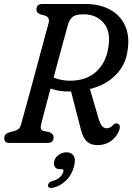

<svg xmlns="http://www.w3.org/2000/svg" viewBox="-20 -720 666 967"><path d="M579 -60.5Q565 -27 536.5 -8Q508 11 471 11Q439 11 418.5 -6.8Q398 -24.5 387.5 -67L338 -259Q334.5 -259 331.5 -259Q304 -258.5 279.8 -262.5Q255.5 -266.5 234.5 -274Q218.5 -213.5 205.5 -164.8Q192.5 -116 187.5 -95.5Q183 -76.5 187 -69.5Q191 -62.5 200.5 -60L228.5 -54.5Q250 -46 250 -28.5Q250 0 218 0H28Q12.5 0 6.8 -7Q1 -14 1.5 -25Q1 -46 28.5 -54L50 -59.5Q64 -63 73 -70.5Q82 -78 86.5 -94.5Q92 -115 103 -155Q114 -195 128 -246.2Q142 -297.5 156.8 -352.2Q171.5 -407 185.2 -457.8Q199 -508.5 209.5 -547.5Q220 -586.5 225 -605Q232 -634.5 204.5 -642L183 -648Q163 -655.5 163.5 -672.5Q163.5 -700 195.5 -700H410Q481.5 -700 533 -672.2Q584.5 -644.5 608.8 -593.2Q633 -542 623.5 -472Q615 -396 564.5 -344Q514 -292 433 -271.5L477 -121Q490.5 -74 516 -74Q535.5 -74 548.5 -89.5Q560.5 -102.5 573.5 -97Q590.5 -89.5 579 -60.5ZM322 -595Q317.5 -578 306.2 -536.8Q295 -495.5 280 -441Q265 -386.5 250 -329.5Q266.5 -322.5 287.2 -318Q308 -313.5 332.5 -313.5Q414.5 -313.5 464.2 -358.8Q514 -404 525 -478Q540 -559.5 502.5 -603.8Q465 -648 401 -648Q360.5 -648 345.2 -634.5Q330 -621 322 -595ZM282 132Q263.5 132 256.2 120.2Q249 108.5 253.5 90Q259 71 276.8 59Q294.5 47 315 47Q339 47 350.8 64.5Q362.5 82 352.5 119.5Q341 162.5 312.2 189.8Q283.5 217 247.5 225.5Q222 230.5 221.5 213Q222.5 206.5 227.5 200.5Q232.5 194.5 243 192Q268 185.5 281.8 172.2Q295.5 159 299 145Q302.5 132 290 132Z"/></svg>

Font: Fraunces 144pt SuperSoft
Style: Italic
Weight: 400
Italic angle: -16°
Version: Version 1.000;[b76b70a41]